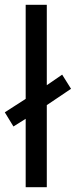

<svg xmlns="http://www.w3.org/2000/svg" viewBox="-29 -780 316 800"><path d="M78 0V-285L27 -253L-9 -312L78 -368V-760H166V-425L230 -469L267 -410L166 -342V0Z"/></svg>

Font: Noto Sans Devanagari
Style: Regular
Weight: 400
Designer: Jelle Bosma - Monotype Design Team
Foundry: Monotype Imaging Inc.
Version: Version 2.003